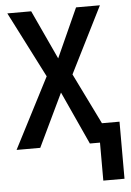

<svg xmlns="http://www.w3.org/2000/svg" viewBox="-60 -759 686 1002"><g transform="rotate(-5 282.5 -257.5)"><path d="M440 0H387L260 -278L127 0H3L193 -369L17 -714H142L261 -457L377 -714H502L328 -367L459 -100H551V199H440Z"/></g></svg>

Font: Noto Sans Display Medium Narrow
Style: Regular
Weight: 500
Width: 4
Designer: Monotype Design team
Foundry: Monotype Imaging Inc.
Version: Version 1.000